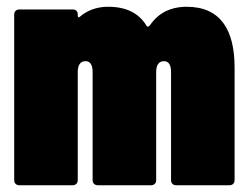

<svg xmlns="http://www.w3.org/2000/svg" viewBox="-20 -548 734 568"><path d="M532 -528C507 -528 460 -523 427 -478C423 -472 420 -469 417 -469C416 -469 415 -470 414 -471C392 -508 355 -528 300 -528C282 -528 247 -525 217 -499C213 -495 210 -497 210 -502V-506C210 -515 204 -520 195 -520H37C28 -520 22 -514 22 -505V-15C22 -6 28 0 37 0H195C204 0 210 -6 210 -15V-335C210 -356 218 -367 233 -367C247 -367 254 -356 254 -335V-15C254 -6 260 0 269 0H427C436 0 442 -6 442 -15V-335C442 -356 450 -367 465 -367C479 -367 486 -356 486 -335V-15C486 -6 492 0 501 0H659C668 0 674 -6 674 -15V-348C674 -459 633 -528 532 -528Z"/></svg>

Font: Barlow Condensed Black
Style: Regular
Weight: 900
Width: 3
Designer: Jeremy Tribby
Foundry: Tribby Type
Version: Version 1.422;hotconv 1.0.109;makeotfexe 2.5.65596